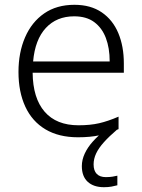

<svg xmlns="http://www.w3.org/2000/svg" viewBox="-20 -562 592 800"><path d="M370 123Q370 149 383 162.5Q396 176 421 176Q437 176 449 174Q461 172 469 170V210Q458 213 444.5 215.5Q431 218 413 218Q370 218 345.5 195.5Q321 173 321 130Q321 104 333 78Q345 52 367 27.5Q389 3 417 -19L469 -23Q435 6 413 30.5Q391 55 380.5 77.5Q370 100 370 123ZM290 -542Q358 -542 404 -510.5Q450 -479 473 -424Q496 -369 496 -298V-259H116Q117 -153 166 -96.5Q215 -40 307 -40Q356 -40 393 -48.5Q430 -57 474 -76V-24Q435 -7 395.5 1.5Q356 10 305 10Q225 10 169.5 -23Q114 -56 85.5 -117.5Q57 -179 57 -262Q57 -343 84.5 -406.5Q112 -470 164 -506Q216 -542 290 -542ZM289 -494Q216 -494 171 -445.5Q126 -397 118 -306H437Q437 -362 421 -404Q405 -446 372.5 -470Q340 -494 289 -494Z"/></svg>

Font: Noto Sans Devanagari Light
Style: Regular
Weight: 300
Version: Version 2.003